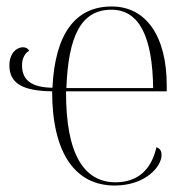

<svg xmlns="http://www.w3.org/2000/svg" viewBox="-20 -563 584 593"><path d="M334 10C430 10 479 -49 479 -84C479 -95 475 -105 463 -108C448 -40 406 0 337 0C241 0 183 -84 184 -281H495V-299C495 -450 432 -543 325 -543C215 -543 150 -462 142 -292C81 -293 48 -313 48 -361C48 -383 57 -399 70 -406C67 -413 60 -417 51 -417C30 -417 9 -397 9 -361C9 -305 51 -282 141 -281C141 -89 213 10 334 10ZM453 -291H185C191 -451 230 -533 324 -533C411 -533 451 -448 453 -291Z"/></svg>

Font: Noto Serif Display SemiCondensed ExtraLight
Style: Regular
Weight: 200
Width: 4
Designer: Monotype Design Team
Foundry: Monotype Imaging Inc.
Version: Version 2.009